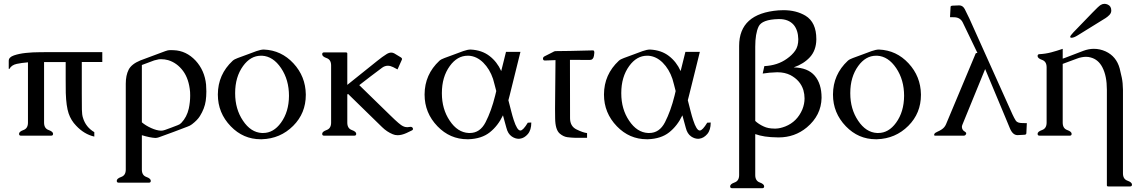

<svg xmlns="http://www.w3.org/2000/svg" viewBox="-20 -720 6054 1019"><path d="M213.9 -69.3Q213.9 -38.6 237.8 -30Q261.7 -21.5 261.7 -9.8Q261.7 0 251.5 0H90.8Q81.1 0 81.1 -9.8Q81.1 -21.5 104.7 -30Q128.4 -38.6 128.4 -69.3V-389.2Q92.8 -386.2 68.4 -380.9Q40.5 -374.5 30.3 -354.5H26.4V-397.5Q26.4 -416.5 54.2 -426Q82 -435.5 118.4 -439.2Q154.8 -442.9 189.5 -442.9Q224.1 -442.9 238.3 -443.4H522.9V-391.1H414.1V-223.1Q414.1 -166 414.6 -138.4Q415 -110.8 420.4 -94.7Q435.1 -45.4 480.5 -18.6V4.9Q426.8 -7.3 384.3 -52.7Q356.9 -80.6 344.2 -118.2Q331.5 -155.8 329.1 -226.6Q328.6 -234.4 328.6 -295.4V-390.6H213.9Z M732.9 180.2Q732.9 210.4 756.6 219Q780.3 227.5 780.3 239.7Q780.3 249.5 770.5 249.5H609.9Q599.6 249.5 599.6 239.7Q599.6 227.5 623.5 219Q647.5 210.4 647.5 180.2V-275.9Q647.5 -319.8 662.6 -349.9Q677.7 -379.9 725.1 -399.4L732.9 -402.3L857.4 -448.7Q871.6 -454.1 882.3 -454.1Q894.5 -454.1 901.9 -453.6Q968.3 -451.2 1018.1 -398.4Q1066.4 -345.7 1073.7 -271Q1075.2 -252.4 1075.2 -234.9Q1075.2 -208.5 1071.8 -184.6Q1065.9 -144 1041 -104Q1028.3 -83 999 -60.5Q988.3 -52.2 975.1 -47.9Q937 -33.2 898.9 -19Q860.8 -4.9 822.8 8.8Q813 12.2 804.7 12.2Q776.4 10.7 732.9 -2.4ZM732.9 -375V-70.8Q752.9 -53.7 782 -40.5Q811 -27.3 834.5 -26.4Q844.7 -26.4 855.5 -30.3Q872.1 -36.1 888.9 -42.5Q905.8 -48.8 923.3 -55.7Q934.1 -59.1 942.4 -67.9Q971.7 -98.6 981.9 -143.6Q989.3 -178.2 989.3 -212.4Q989.3 -222.7 988.8 -232.4Q982.9 -300.8 951.7 -343.3Q919.4 -386.7 872.1 -400.9Q854 -405.8 835 -405.8Q829.1 -405.8 823.2 -405.3Q813.5 -403.8 798.3 -399.4Q788.6 -395.5 768.3 -388.2Q748 -380.9 732.9 -375Z M1380.9 -457Q1473.1 -453.1 1537.4 -383.8Q1601.6 -314.5 1603 -219.2V-216.3Q1603 -119.1 1536.1 -52.2Q1467.8 16.1 1369.6 19H1363.3Q1271 19 1204.6 -49.8Q1136.2 -120.6 1136.2 -217.8V-219.2Q1136.7 -324.7 1214.8 -397.5Q1224.1 -405.8 1241.9 -412.1Q1259.8 -418.5 1294.9 -431.6Q1315.4 -439.5 1340.8 -448.7Q1364.7 -457 1379.4 -457ZM1371.1 -424.3H1365.2Q1309.6 -424.3 1270 -369.6Q1228 -311.5 1228 -226.6V-224.6Q1228 -141.1 1269.5 -79.6Q1311 -17.1 1370.1 -14.2H1376.5Q1431.6 -14.2 1471.2 -68.8Q1513.2 -126.5 1513.7 -211.4Q1513.7 -296.4 1471.7 -358.6Q1429.7 -420.9 1371.1 -424.3Z M1823.2 -69.3Q1823.2 -38.6 1846.9 -30Q1870.6 -21.5 1870.6 -9.8Q1870.6 0 1860.4 0H1699.7Q1689.9 0 1689.9 -9.8Q1689.9 -21.5 1713.6 -30Q1737.3 -38.6 1737.3 -69.3V-372.6Q1737.3 -403.3 1713.6 -411.6Q1689.9 -419.9 1689.9 -432.1Q1689.9 -441.9 1699.7 -441.9H1814.9Q1823.2 -441.9 1823.2 -436V-269.5L1981 -396Q2009.8 -419.4 2032.2 -433.1Q2044.9 -440.9 2056.6 -440.9Q2064.9 -440.9 2072.8 -436.5L2108.4 -415Q2113.8 -411.1 2113.8 -406.7Q2113.8 -404.3 2112.3 -401.9L2089.8 -351.6L2066.4 -363.8Q2051.8 -371.1 2038.6 -371.1Q2022.5 -371.1 2008.3 -360.8Q1943.4 -312.5 1886.7 -268.1L2052.2 -106.9Q2103 -57.1 2118.7 -50.3Q2129.4 -44.9 2141.1 -44.9Q2146 -44.9 2150.9 -45.9Q2154.8 -46.9 2158.2 -46.9Q2167.5 -46.9 2170.9 -40Q2171.9 -37.6 2171.9 -35.2Q2171.9 -30.8 2167 -28.3L2136.7 -13.7Q2111.3 -2.4 2090.3 -2.4Q2076.2 -2.4 2064 -7.8Q2033.2 -20.5 2007.8 -45.4L1827.1 -221.7L1823.2 -218.3Z M2478 -457Q2537.1 -454.1 2577.6 -423.1Q2618.2 -392.1 2640.1 -342.8Q2647.5 -372.1 2653.6 -396.7Q2659.7 -421.4 2665.5 -444.8H2742.2Q2731.4 -401.4 2720.9 -358.9Q2710.4 -316.4 2684.6 -212.4Q2680.7 -195.8 2678.2 -188Q2686.5 -155.8 2693.4 -128.9Q2700.2 -102.1 2706.5 -83Q2724.6 -27.3 2741.7 -27.3H2742.2Q2756.3 -27.8 2781.2 -68.8L2799.8 -69.8Q2799.8 -29.8 2781.2 -8.3Q2762.7 13.2 2739.3 16.1Q2735.8 16.6 2732.9 16.6Q2714.4 16.6 2696.3 4.4Q2675.3 -9.8 2667.5 -42Q2663.6 -56.6 2658.9 -73Q2654.3 -89.4 2649.4 -107.9Q2622.6 -51.8 2579.3 -17.6Q2536.1 16.6 2466.8 19H2460.4Q2368.2 19 2301.8 -49.8Q2233.4 -120.6 2233.4 -217.8V-219.2Q2233.9 -324.7 2312 -397.5Q2321.3 -405.8 2339.1 -412.1Q2356.9 -418.5 2392.1 -431.6Q2412.6 -439.5 2438 -448.7Q2461.9 -457 2476.6 -457ZM2613.8 -236.8Q2609.4 -253.4 2605.2 -270Q2601.1 -286.6 2596.7 -301.3Q2579.1 -353.5 2544.9 -387.5Q2510.7 -421.4 2468.3 -424.3H2462.4Q2406.7 -424.3 2367.2 -369.6Q2325.2 -311.5 2325.2 -226.6V-224.6Q2325.2 -141.1 2366.7 -79.6Q2408.2 -17.1 2467.3 -14.2H2473.6Q2527.8 -14.2 2557.1 -71.3Q2587.9 -131.3 2607.9 -212.4Q2611.8 -229 2613.8 -236.8Z M3004.9 -402.3 3005.4 -92.8Q3005.4 -49.8 3039.8 -33Q3074.2 -16.1 3095.7 -13.7V11.2H3029.8Q3011.2 10.7 2991 8.1Q2970.7 5.4 2951.2 -10.7Q2926.8 -31.2 2926.3 -92.3Q2925.8 -118.7 2925.8 -142.1Q2925.8 -173.3 2926.3 -199.7L2928.2 -400.9Q2892.1 -399.9 2874 -398.9H2871.6Q2862.3 -398.9 2861.8 -408.2V-409.2Q2861.8 -417 2870.6 -421.4Q2879.9 -425.3 2910.2 -441.4Q2916 -444.3 2918.5 -445.8Q2924.3 -448.7 2928.2 -448.7L3006.3 -449.7L3127 -452.6H3127.4Q3134.3 -452.6 3134.3 -440.4Q3134.3 -434.1 3132.3 -423.8Q3128.4 -401.9 3110.8 -401.9Z M3430.2 -457Q3489.3 -454.1 3529.8 -423.1Q3570.3 -392.1 3592.3 -342.8Q3599.6 -372.1 3605.7 -396.7Q3611.8 -421.4 3617.7 -444.8H3694.3Q3683.6 -401.4 3673.1 -358.9Q3662.6 -316.4 3636.7 -212.4Q3632.8 -195.8 3630.4 -188Q3638.7 -155.8 3645.5 -128.9Q3652.3 -102.1 3658.7 -83Q3676.8 -27.3 3693.8 -27.3H3694.3Q3708.5 -27.8 3733.4 -68.8L3752 -69.8Q3752 -29.8 3733.4 -8.3Q3714.8 13.2 3691.4 16.1Q3688 16.6 3685.1 16.6Q3666.5 16.6 3648.4 4.4Q3627.4 -9.8 3619.6 -42Q3615.7 -56.6 3611.1 -73Q3606.4 -89.4 3601.6 -107.9Q3574.7 -51.8 3531.5 -17.6Q3488.3 16.6 3418.9 19H3412.6Q3320.3 19 3253.9 -49.8Q3185.5 -120.6 3185.5 -217.8V-219.2Q3186 -324.7 3264.2 -397.5Q3273.4 -405.8 3291.3 -412.1Q3309.1 -418.5 3344.2 -431.6Q3364.7 -439.5 3390.1 -448.7Q3414.1 -457 3428.7 -457ZM3565.9 -236.8Q3561.5 -253.4 3557.4 -270Q3553.2 -286.6 3548.8 -301.3Q3531.2 -353.5 3497.1 -387.5Q3462.9 -421.4 3420.4 -424.3H3414.6Q3358.9 -424.3 3319.3 -369.6Q3277.3 -311.5 3277.3 -226.6V-224.6Q3277.3 -141.1 3318.8 -79.6Q3360.4 -17.1 3419.4 -14.2H3425.8Q3480 -14.2 3509.3 -71.3Q3540 -131.3 3560.1 -212.4Q3564 -229 3565.9 -236.8Z M3902.8 209V-476.6Q3902.8 -648.4 4111.3 -665Q4125 -666 4138.2 -666Q4205.6 -666 4254.9 -636.7Q4312.5 -601.6 4312.5 -512.7V-509.8Q4311.5 -453.1 4279.1 -417.2Q4246.6 -381.3 4192.4 -362.3Q4267.6 -360.8 4304.2 -317.9Q4340.3 -274.9 4340.3 -202.1V-200.2Q4338.4 -107.9 4262.2 -43.9Q4198.2 9.3 4112.3 9.3H4110.8Q4068.4 8.8 4040 4.4Q4011.7 0 3988.3 -8.3V209Q3988.3 239.7 4012 248.3Q4035.6 256.8 4035.6 269Q4035.6 278.8 4025.9 278.8H3865.2Q3855 278.8 3855 269Q3855 256.8 3878.9 248.3Q3902.8 239.7 3902.8 209ZM3988.3 -78.1Q4006.3 -61 4033.2 -48.8Q4056.6 -37.6 4089.8 -37.6H4097.7Q4119.6 -38.1 4147.5 -48.8Q4210.4 -73.7 4238.3 -139.2Q4250 -168.5 4250 -197.8Q4250 -219.7 4243.7 -242.2Q4227.5 -293.5 4175.3 -321.3Q4145 -336.4 4107.4 -336.4H4103Q4063 -335.4 4027.8 -329.6L4036.6 -369.1Q4106.9 -372.6 4156.2 -408.2Q4184.1 -427.7 4200.4 -451.2Q4216.8 -474.6 4216.8 -511.7Q4215.8 -559.1 4192.9 -587.4Q4166 -618.7 4116.2 -618.7H4111.8Q4023.9 -616.7 4006.1 -579.1Q3988.3 -541.5 3988.3 -472.2Z M4645.5 -457Q4737.8 -453.1 4802 -383.8Q4866.2 -314.5 4867.7 -219.2V-216.3Q4867.7 -119.1 4800.8 -52.2Q4732.4 16.1 4634.3 19H4627.9Q4535.6 19 4469.2 -49.8Q4400.9 -120.6 4400.9 -217.8V-219.2Q4401.4 -324.7 4479.5 -397.5Q4488.8 -405.8 4506.6 -412.1Q4524.4 -418.5 4559.6 -431.6Q4580.1 -439.5 4605.5 -448.7Q4629.4 -457 4644 -457ZM4635.7 -424.3H4629.9Q4574.2 -424.3 4534.7 -369.6Q4492.7 -311.5 4492.7 -226.6V-224.6Q4492.7 -141.1 4534.2 -79.6Q4575.7 -17.1 4634.8 -14.2H4641.1Q4696.3 -14.2 4735.8 -68.8Q4777.8 -126.5 4778.3 -211.4Q4778.3 -296.4 4736.3 -358.6Q4694.3 -420.9 4635.7 -424.3Z M5405.8 -66.9 5429.7 -66.4 5427.2 -13.7Q5427.2 -5.9 5418.5 -4.9L5381.8 -2.9H5379.9Q5354.5 -2.9 5339.4 -40Q5323.7 -78.1 5314.9 -99.1L5208.5 -353.5L5087.9 -58.6Q5085 -51.8 5085 -45.9Q5085 -42 5086.4 -38.1Q5090.3 -26.9 5100.6 -21.5Q5107.9 -17.1 5107.9 -12.2Q5107.9 -10.3 5107.4 -8.8Q5103.5 0 5095.2 0H4943.4Q4937.5 0 4937.5 -3.9Q4937.5 -5.9 4939 -8.8Q4941.4 -15.1 4953.9 -20.3Q4966.3 -25.4 4978 -33.2Q4993.7 -43.5 5001 -61L5151.4 -419.9Q5156.7 -434.6 5158.2 -436.5Q5160.2 -439 5167.5 -439L5089.4 -601.1Q5076.2 -627.4 5045.4 -628.4L5022 -628.9L5024.9 -681.6V-683.1Q5024.9 -688.5 5033.7 -689.9L5070.3 -691.4H5071.3Q5089.4 -691.4 5100.1 -671.9Q5110.8 -651.4 5125 -621.1L5353.5 -112.8Q5362.8 -92.8 5371.1 -79.8Q5379.4 -66.9 5405.8 -66.9Z M5700.2 -532.7Q5679.2 -519.5 5666.5 -519.5Q5665 -519.5 5664.1 -520Q5659.7 -520.5 5659.7 -523.9Q5659.7 -530.3 5676.8 -548.3L5735.4 -608.9Q5747.6 -621.1 5778.8 -653.8Q5810.1 -686.5 5821.8 -693.8Q5831.5 -699.7 5841.8 -699.7Q5850.1 -699.7 5858.9 -695.8Q5877.9 -687.5 5877.9 -664.1Q5877.9 -650.9 5867.9 -640.6Q5857.9 -630.4 5847.7 -624ZM5620.1 -408.7 5631.3 -412.6 5729.5 -450.2Q5757.8 -460.9 5785.6 -460.9Q5817.4 -460.9 5847.7 -447.3Q5904.8 -420.9 5922.4 -356.9Q5927.7 -336.4 5933.6 -308.3Q5939.5 -280.3 5939.9 -243.7V200.2Q5939.9 230.5 5963.9 239Q5987.8 247.6 5987.8 259.8Q5987.8 269.5 5977.5 269.5H5862.3Q5854.5 269.5 5854.5 263.7V-243.7Q5854.5 -316.9 5830.6 -362.8Q5809.1 -404.3 5768.6 -415Q5757.3 -418.5 5743.7 -418.5Q5732.4 -418.5 5720.2 -416Q5707 -413.6 5695.1 -408.7Q5683.1 -403.8 5669.9 -399.4L5631.8 -385.3L5620.1 -380.9V-69.3Q5620.1 -38.6 5643.8 -30Q5667.5 -21.5 5667.5 -9.8Q5667.5 0 5657.7 0H5497.1Q5486.8 0 5486.8 -9.8Q5486.8 -21.5 5510.7 -30Q5534.7 -38.6 5534.7 -69.3V-362.8Q5534.7 -393.6 5510.7 -402.1Q5486.8 -410.6 5486.8 -422.4Q5486.8 -432.6 5497.1 -432.6Q5528.3 -434.1 5558.8 -442.1Q5589.4 -450.2 5620.1 -460.9Z"/></svg>

Font: Caudex
Style: Regular
Weight: 400
Version: Version 1.01